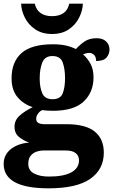

<svg xmlns="http://www.w3.org/2000/svg" viewBox="-27 -791 616 1045"><path d="M237 234Q-7 234 -7 101Q-7 52 31.5 21Q70 -10 132 -15Q102 -25 77 -45Q52 -65 52 -101Q52 -136 78.5 -160.5Q105 -185 151 -208Q102 -223 69 -261.5Q36 -300 36 -365Q36 -454 90 -502Q144 -550 261 -550Q300 -550 330 -543.5Q360 -537 386 -524Q409 -549 434.5 -566Q460 -583 499 -583Q533 -583 551 -565Q569 -547 569 -522Q569 -497 553 -478Q537 -459 496 -459Q496 -483 484 -493Q472 -503 460 -503Q449 -503 440.5 -500.5Q432 -498 425 -495Q449 -474 465.5 -444Q482 -414 482 -370Q482 -289 428.5 -238.5Q375 -188 261 -188Q250 -188 231 -189Q212 -190 204 -192Q192 -188 181 -174Q170 -160 170 -144Q170 -128 182.5 -121.5Q195 -115 216 -115H335Q439 -115 488.5 -75Q538 -35 538 40Q538 131 464 182.5Q390 234 237 234ZM259 -251Q302 -251 314.5 -283.5Q327 -316 327 -365Q327 -415 314.5 -450.5Q302 -486 258 -486Q217 -486 203 -450Q189 -414 189 -364Q189 -316 203 -283.5Q217 -251 259 -251ZM240 170Q320 170 361.5 147Q403 124 403 81Q403 57 385 42.5Q367 28 331 28H208Q190 28 171.5 34.5Q153 41 140 56.5Q127 72 127 101Q127 137 158.5 153.5Q190 170 240 170ZM256 -606Q202 -606 164.5 -631.5Q127 -657 108 -695.5Q89 -734 88 -771H162Q171 -735 195.5 -719Q220 -703 256 -703Q293 -703 317.5 -719Q342 -735 350 -771H424Q423 -734 404 -695.5Q385 -657 348 -631.5Q311 -606 256 -606Z"/></svg>

Font: Noto Serif Devanagari ExtraBold
Style: Regular
Weight: 800
Designer: Universal Thirst, Indian Type Foundry and the Monotype Design Team
Foundry: Monotype Imaging Inc.
Version: Version 2.004; ttfautohint (v1.8.4.7-5d5b)